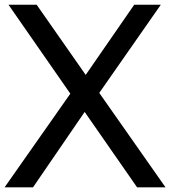

<svg xmlns="http://www.w3.org/2000/svg" viewBox="-24 -798 726 818"><path d="M336.7 -321.1 116.7 0H-4.4L275.6 -398.9L12.2 -777.8H132.2L341.1 -478.9L547.8 -777.8H661.1L398.9 -402.2L681.1 0H560Z"/></svg>

Font: Paperlogy 5 Medium
Style: Regular
Weight: 500
Designer: redesigned by Lee Juim, glyphs from Gmarket Sans & Montserrat
Foundry: PT&
Version: Version 1.001